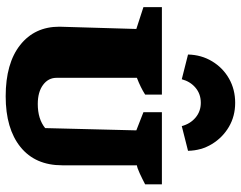

<svg xmlns="http://www.w3.org/2000/svg" viewBox="-106 -731 848 676"><g transform="rotate(90 318.0 -393.0)"><path d="M319 11Q203 11 138.5 -40Q74 -91 74 -178L82 -449L5 -474V-539H313V-480Q288 -464 254 -451V-168Q254 -139 279 -120.5Q304 -102 346 -102Q399 -102 431 -128L439 -449L375 -474V-539H629V-480Q610 -470 590.5 -461Q571 -452 562 -451V-188Q562 -93 497.5 -41Q433 11 319 11ZM342 -797Q389 -797 426.5 -775Q464 -753 487 -715.5Q510 -678 511 -631L424 -609Q416 -639 394 -657.5Q372 -676 342 -676Q311 -676 289 -657.5Q267 -639 259 -609L172 -631Q173 -678 196 -716Q219 -754 257 -775.5Q295 -797 342 -797Z"/></g></svg>

Font: Piazzolla SC ExtraBold
Style: Regular
Weight: 800
Designer: Juan Pablo del Peral
Foundry: Huerta Tipografica
Version: Version 1.330